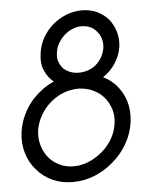

<svg xmlns="http://www.w3.org/2000/svg" viewBox="-50 -701 609 751"><g transform="rotate(-5 255.0 -325.0)"><path d="M23 -205Q28 -240 43.5 -272Q59 -304 82 -330Q100 -349 121 -364.5Q142 -380 166 -390Q142 -409 130 -438.5Q118 -468 124 -504Q128 -536 143.5 -564Q159 -592 183 -613Q207 -634 237 -646Q267 -658 299 -658Q331 -658 357.5 -646Q384 -634 403 -612Q420 -591 428.5 -563Q437 -535 433 -503Q427 -467 407.5 -438Q388 -409 359 -390Q379 -381 396 -366Q413 -351 424 -333Q442 -307 449 -274.5Q456 -242 451 -205Q445 -161 422.5 -122Q400 -83 367 -55Q333 -25 292 -8.5Q251 8 206.5 8Q162 8 126 -8.5Q90 -25 65 -55Q40 -83 28.5 -122Q17 -161 23 -205ZM88 -205Q84 -174 92 -146.5Q100 -119 116.5 -98.5Q133 -78 158.5 -65.5Q184 -53 214 -53Q246 -53 275 -65.5Q304 -78 328 -98.5Q352 -119 368 -146.5Q384 -174 388 -205Q393 -235 384.5 -262Q376 -289 359 -309Q342 -329 316.5 -341Q291 -353 260 -354Q228 -354 199 -342.5Q170 -331 147 -310.5Q124 -290 108.5 -263Q93 -236 88 -205ZM188 -502Q184 -482 190 -466Q196 -450 207 -438Q218 -428 233 -422Q248 -416 267 -416Q284 -416 301 -421.5Q318 -427 331 -437Q346 -449 356 -465.5Q366 -482 370 -502Q373 -522 368 -539.5Q363 -557 352 -569Q342 -582 326.5 -589Q311 -596 292 -596Q274 -596 256 -588.5Q238 -581 224 -568Q210 -555 200 -538Q190 -521 188 -502Z"/></g></svg>

Font: Josefin Slab SemiBold
Style: Italic
Weight: 600
Italic angle: -12°
Designer: Santiago Orozco
Foundry: Typemade
Version: Version 2.000